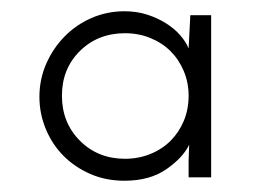

<svg xmlns="http://www.w3.org/2000/svg" viewBox="-20 -621 470 341"><path d="M50 -449Q50 -480 62 -507.5Q74 -535 94.5 -556Q115 -577 142.5 -589Q170 -601 201 -601Q223 -601 241.5 -595Q260 -589 275 -579.5Q290 -570 300 -558.5Q310 -547 315 -535L318 -594H355V-306H315V-336Q315 -344 315.5 -351Q316 -358 316 -364Q305 -341 275.5 -320.5Q246 -300 201 -300Q168 -300 140.5 -312Q113 -324 93 -344Q73 -364 61.5 -391.5Q50 -419 50 -449ZM90 -451Q90 -403 122 -371Q154 -339 202 -339Q226 -339 247 -347.5Q268 -356 283 -371Q298 -386 306.5 -406.5Q315 -427 315 -451Q315 -474 306.5 -494.5Q298 -515 283 -530Q268 -545 247 -553.5Q226 -562 202 -562Q154 -562 122 -530.5Q90 -499 90 -451Z"/></svg>

Font: Josefin Sans
Style: Regular
Weight: 400
Designer: Santiago Orozco
Foundry: Typemade
Version: Version 1.0